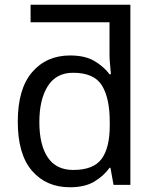

<svg xmlns="http://www.w3.org/2000/svg" viewBox="-20 -780 655 810"><path d="M275 10Q175 10 115 -59.5Q55 -129 55 -267Q55 -405 115.5 -475.5Q176 -546 276 -546Q338 -546 377.5 -523Q417 -500 442 -467H448Q447 -480 444.5 -505.5Q442 -531 442 -546V-686H109V-760H530V0H459L446 -72H442Q418 -38 378 -14Q338 10 275 10ZM289 -63Q374 -63 408.5 -109.5Q443 -156 443 -250V-266Q443 -366 410 -419.5Q377 -473 288 -473Q217 -473 181.5 -416.5Q146 -360 146 -265Q146 -169 181.5 -116Q217 -63 289 -63Z"/></svg>

Font: TSCustom
Style: Regular
Weight: 400
Designer: Monotype Design Team
Foundry: Monotype Imaging Inc.
Version: Version 2.004; ttfautohint (v1.8.3) -l 8 -r 50 -G 200 -x 14 